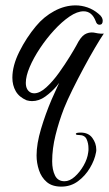

<svg xmlns="http://www.w3.org/2000/svg" viewBox="-20 -377 406 714"><path d="M208 317Q174 317 154 300Q134 283 125 256Q116 229 116 201Q116 158 132.5 102.5Q149 47 172 -7L200 -69L190 -56Q172 -35 148.5 -18Q125 -1 99 -1Q90 -1 79 -4Q51 -16 38.5 -38Q26 -60 26 -88Q26 -133 52 -185Q78 -237 114 -280Q143 -315 182 -336Q221 -357 261 -357Q283 -357 305 -349.5Q327 -342 346 -326Q355 -319 358.5 -312.5Q362 -306 362 -300Q362 -285 350 -285Q340 -285 336 -298Q322 -335 291 -335Q267 -335 238.5 -315.5Q210 -296 181.5 -265Q153 -234 129 -198Q105 -162 90.5 -128Q76 -94 76 -69Q76 -41 96 -32Q99 -31 102 -30.5Q105 -30 107 -30Q128 -30 152.5 -52.5Q177 -75 199.5 -106.5Q222 -138 239.5 -166.5Q257 -195 264 -208Q280 -240 295 -249Q310 -258 328 -256Q332 -255 344 -253Q356 -251 366 -252Q353 -233 333 -199Q313 -165 291 -124Q269 -83 249.5 -43.5Q230 -4 218 26Q199 75 186.5 125.5Q174 176 174 223Q174 254 184.5 275.5Q195 297 220 297Q239 297 258 280Q277 263 291 238.5Q305 214 308 190Q309 186 309 182Q309 178 309 174Q309 156 302 140.5Q295 125 273 125Q262 125 262 121Q262 116 280 116Q309 116 323.5 136Q338 156 338 179Q338 181 338 184Q338 187 337 190Q332 218 314.5 247.5Q297 277 270 297Q243 317 208 317Z"/></svg>

Font: Great Vibes
Style: Regular
Weight: 400
Designer: Robert E. Leuschke, Viktoriya Grabowska, Viviana Monsalve, Eben Sorkin
Foundry: Robert E. Leuschke
Version: Version 1.103; ttfautohint (v1.8.4.7-5d5b)